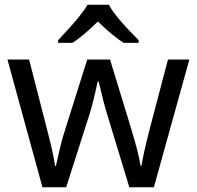

<svg xmlns="http://www.w3.org/2000/svg" viewBox="-20 -786 826 806"><path d="M522.9 0 431.2 -301.8Q418.5 -339.4 394 -443.8H390.1Q369.6 -348.6 354 -300.8L257.8 0H158.2L11.2 -536.1H102.1Q152.8 -338.4 179.4 -235.4Q206.1 -132.3 210.9 -89.8H214.8L221.7 -120.1Q236.8 -189.9 251 -233.9L346.2 -536.1H441.9L534.2 -233.9Q539.1 -216.8 544.7 -197.5Q550.3 -178.2 555.2 -159.4Q560.1 -140.6 564 -122.8Q567.9 -105 569.8 -90.8H574.2Q578.6 -127.9 609.9 -250L685.1 -536.1H774.9L626 0ZM224.1 -617.2Q285.2 -682.6 310.3 -713.9Q335.4 -745.1 347.2 -766.1H437Q462.4 -716.8 562 -617.2V-606H500Q456.1 -631.8 391.1 -695.8Q327.1 -633.3 284.2 -606H224.1Z"/></svg>

Font: NotoPenekeko
Style: Regular
Weight: 400
Designer: Monotype Design team
Foundry: Monotype Imaging Inc.
Version: Version 1.04